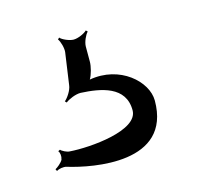

<svg xmlns="http://www.w3.org/2000/svg" viewBox="-53 -66 380 368"><g transform="rotate(-15 137.0 118.5)"><path d="M20 232 22 236C26 233 36 231 42 233C91 248 238 277 238 154C238 116 190 72 128 83C133 75 137 59 137 50V20C137 11 143 -2 148 -7L145 -10C140 -5 127 1 118 1C110 1 96 -5 92 -10L89 -7C93 -2 97 12 96 20L87 83C86 93 77 106 71 111L74 114C80 109 94 103 104 103C144 105 192 113 192 161C192 201 96 209 55 206C50 206 40 201 38 198L34 200C37 203 38 211 36 216V217C33 223 24 230 20 232Z"/></g></svg>

Font: Armata Saber
Style: Rg
Weight: 400
Designer: Jasper
Foundry: Cannot Into Space Fonts
Version: Version 0.970